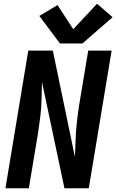

<svg xmlns="http://www.w3.org/2000/svg" viewBox="-20 -1005 621 1025"><path d="M9 0H134L183 -294Q190 -340 195.5 -385.5Q201 -431 202 -477Q203 -523 204 -568L324 0H454L576 -735H451L402 -441Q395 -395 390 -349.5Q385 -304 383.5 -258.5Q382 -213 380 -167L262 -735H131ZM300 -773H420L581 -913L498 -985L371 -849L287 -978L190 -920Z"/></svg>

Font: Iosevka Sparkle
Style: Bold Italic
Weight: 700
Italic angle: -9°
Designer: Belleve Invis
Foundry: Belleve Invis
Version: Version 4.5.0; ttfautohint (v1.8.3)